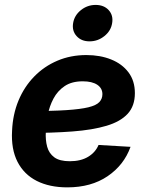

<svg xmlns="http://www.w3.org/2000/svg" viewBox="-20 -769 613 800"><path d="M260.3 11.7Q186.5 11.7 133.3 -15.1Q80.1 -42 53 -94.7Q25.9 -147.5 30.3 -224.1Q33.2 -292.5 57.1 -350.1Q81.1 -407.7 122.6 -450.2Q164.1 -492.7 219.2 -516.1Q274.4 -539.6 339.8 -539.6Q397.5 -539.6 443.1 -521.2Q488.8 -502.9 515.4 -467.5Q542 -432.1 542 -380.9Q542 -327.6 512 -294.9Q481.9 -262.2 423.8 -244.9Q365.7 -227.5 281.5 -221.2Q197.3 -214.8 88.4 -214.8L103.5 -306.2Q196.8 -306.2 256.1 -310.1Q315.4 -314 348.4 -322Q381.3 -330.1 394 -343.8Q406.7 -357.4 406.7 -376.5Q406.7 -401.4 385.3 -415.8Q363.8 -430.2 324.7 -430.2Q278.8 -430.2 249.3 -410.2Q219.7 -390.1 202.9 -358.4Q186 -326.7 179 -290Q171.9 -253.4 170.9 -220.2Q168.9 -185.5 176.5 -157.7Q184.1 -129.9 206.3 -113.5Q228.5 -97.2 271 -97.2Q316.4 -97.2 347.2 -115.7Q377.9 -134.3 390.6 -165L523.9 -157.2Q496.6 -81.1 428.2 -34.7Q359.9 11.7 260.3 11.7ZM353 -596.7Q318.8 -596.7 299.1 -618.7Q279.3 -640.6 284.7 -672.9Q290 -705.1 317.1 -726.8Q344.2 -748.5 378.4 -748.5Q413.1 -748.5 432.9 -726.8Q452.6 -705.1 447.3 -672.9Q442.4 -640.6 415 -618.7Q387.7 -596.7 353 -596.7Z"/></svg>

Font: Inter 24pt
Style: Bold Italic
Weight: 700
Italic angle: -9.3988°
Version: Version 4.001;git-66647c0bb